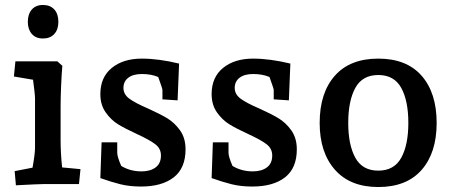

<svg xmlns="http://www.w3.org/2000/svg" viewBox="-20 -741 1824 773"><path d="M39 -52 111 -66Q121 -122 121 -146V-343Q121 -362 113 -420L36 -433L42 -494H211L231 -476Q228 -442 226 -394.5Q224 -347 224 -313V-176Q224 -127 230 -67L304 -60L298 0H158Q139 0 44 5ZM92 -653Q92 -684 108 -702.5Q124 -721 153 -721Q182 -721 198.5 -703Q215 -685 215 -653Q215 -622 198.5 -604Q182 -586 153 -586Q124 -586 108 -604.5Q92 -623 92 -653Z M384 -24 389 -168H452V-126Q452 -110 468 -73Q504 -51 550 -51Q585 -51 606.5 -67Q628 -83 628 -115Q628 -143 605 -160.5Q582 -178 532 -201Q484 -223 455.5 -240.5Q427 -258 405.5 -288.5Q384 -319 384 -362Q384 -430 430 -467.5Q476 -505 551 -505Q619 -505 701 -485L695 -337L634 -341V-379Q634 -384 617 -431Q589 -443 551 -443Q516 -443 496.5 -428Q477 -413 477 -387Q477 -361 501 -343.5Q525 -326 574 -305Q623 -283 653 -265Q683 -247 705 -216Q727 -185 727 -140Q727 -64 679.5 -27Q632 10 548 10Q502 10 465.5 1Q429 -8 384 -24Z M832 -24 837 -168H900V-126Q900 -110 916 -73Q952 -51 998 -51Q1033 -51 1054.5 -67Q1076 -83 1076 -115Q1076 -143 1053 -160.5Q1030 -178 980 -201Q932 -223 903.5 -240.5Q875 -258 853.5 -288.5Q832 -319 832 -362Q832 -430 878 -467.5Q924 -505 999 -505Q1067 -505 1149 -485L1143 -337L1082 -341V-379Q1082 -384 1065 -431Q1037 -443 999 -443Q964 -443 944.5 -428Q925 -413 925 -387Q925 -361 949 -343.5Q973 -326 1022 -305Q1071 -283 1101 -265Q1131 -247 1153 -216Q1175 -185 1175 -140Q1175 -64 1127.5 -27Q1080 10 996 10Q950 10 913.5 1Q877 -8 832 -24Z M1267 -246Q1267 -367 1328 -436Q1389 -505 1503 -505Q1617 -505 1677.5 -436Q1738 -367 1738 -246Q1738 -126 1677.5 -57Q1617 12 1503 12Q1390 12 1328.5 -57.5Q1267 -127 1267 -246ZM1624 -246Q1624 -335 1595.5 -387Q1567 -439 1503 -439Q1439 -439 1410.5 -387Q1382 -335 1382 -246Q1382 -158 1410.5 -106Q1439 -54 1503 -54Q1567 -54 1595.5 -106Q1624 -158 1624 -246Z"/></svg>

Font: Andada Pro SemiBold
Style: Regular
Weight: 600
Designer: Carolina Giovagnoli
Foundry: Huerta Tipografica
Version: Version 3.005